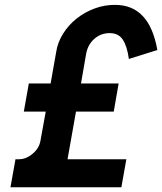

<svg xmlns="http://www.w3.org/2000/svg" viewBox="-20 -786 680 806"><path d="M263.5 -117.5H510.5L489.5 0H24L45 -117.5H59.5Q90 -117.5 117.5 -141Q144.5 -163.5 150 -196L172 -317.5H80L101 -435.5H192.5L215.5 -565.5Q221.5 -607.5 244.8 -644.5Q268 -681.5 302.2 -708.5Q336.5 -735.5 378.2 -750.8Q420 -766 463.5 -765.5Q607.5 -765.5 640.5 -576L521 -538.5Q513.5 -593 495.2 -620Q477 -647 440.5 -647Q403 -647 375.5 -622.5Q348.5 -598.5 341.5 -559.5L320 -435.5H478L457.5 -317.5H299Z"/></svg>

Font: Russisch Sans
Style: Bold Italic
Weight: 700
Italic angle: -10°
Designer: Michael Sharanda (font) & Cristiano Sobral (main changes)
Foundry: Michael Sharanda
Version: Version 2.00;September 8, 2020;FontCreator 13.0.0.2681 64-bi